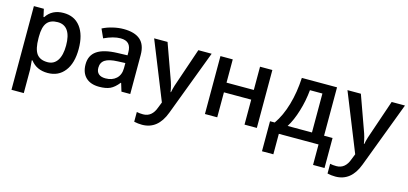

<svg xmlns="http://www.w3.org/2000/svg" viewBox="-66 -1019 3675 1729"><g transform="rotate(15 1771.0 -155.0)"><path d="M356 9.8Q252.9 9.8 196.8 -64H189.9Q196.8 6.8 196.8 19V240.2H82V-540H174.8L190.9 -467.8H196.8Q250 -549.8 357.9 -549.8Q459 -549.8 515.1 -476.6Q571.8 -402.8 571.8 -271Q571.8 -138.2 514.2 -64.5Q457 9.8 356 9.8ZM328.1 -456.1Q259.8 -456.1 228.3 -416Q196.8 -376 196.8 -288.1V-271Q196.8 -172.4 228 -127.9Q259.8 -84 330.1 -84Q389.6 -84 421.9 -132.8Q454.1 -181.6 454.1 -272Q454.1 -362.8 422.1 -409.4Q390.1 -456.1 328.1 -456.1Z M1125 0H1043L1020 -75.2H1016.1Q977.5 -26.4 937.5 -7.8Q897.9 9.8 835.9 9.8Q755.9 9.8 711.4 -33.2Q667 -76.2 667 -154.8Q667 -238.3 729 -280.8Q791 -323.2 918 -327.1L1011.2 -330.1V-358.9Q1011.2 -410.6 987.1 -436.3Q962.9 -461.9 912.1 -461.9Q846.7 -461.9 759.3 -420.9L722.2 -502.9Q766.6 -525.9 818.4 -537.6Q869.1 -549.8 917 -549.8Q1021 -549.8 1073 -504.4Q1125 -459 1125 -363.8ZM872.1 -78.1Q934.6 -78.1 972.2 -112.8Q1010.3 -147.9 1010.3 -210.9V-257.8L940.9 -254.9Q859.9 -252 823 -227.8Q786.1 -203.6 786.1 -153.8Q786.1 -117.2 807.9 -97.7Q829.6 -78.1 872.1 -78.1Z M1419.9 0 1203.1 -540H1328.1L1438 -233.9Q1463.4 -167.5 1471.2 -110.8H1475.1Q1479.5 -137.2 1491.2 -175.8Q1500 -204.6 1615.2 -540H1739.3L1508.3 71.8Q1445.3 240.2 1298.3 240.2Q1261.2 240.2 1224.1 231.9V141.1Q1249.5 147 1283.2 147Q1366.2 147 1399.9 50.8Z M1821.3 -540H1936V-323.2H2190.4V-540H2305.2V0H2190.4V-232.9H1936V0H1821.3Z M2987.3 -88.9V190.9H2880.4V0H2510.3V190.9H2404.3V-88.9H2448.2Q2505.9 -170.9 2539.6 -288.1Q2573.2 -403.3 2580.1 -540H2908.2V-88.9ZM2568.4 -88.9H2795.4V-452.1H2679.2Q2669.4 -348.6 2640.1 -253.9Q2610.8 -156.2 2568.4 -88.9Z M3222.2 0 3005.4 -540H3130.4L3240.2 -233.9Q3265.6 -167.5 3273.4 -110.8H3277.3Q3281.7 -137.2 3293.5 -175.8Q3302.2 -204.6 3417.5 -540H3541.5L3310.5 71.8Q3247.6 240.2 3100.6 240.2Q3063.5 240.2 3026.4 231.9V141.1Q3051.8 147 3085.4 147Q3168.5 147 3202.1 50.8Z"/></g></svg>

Font: Open Sans
Style: SemiBold
Weight: 600
Foundry: Ascender Corporation
Version: Version 1.10